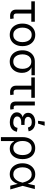

<svg xmlns="http://www.w3.org/2000/svg" viewBox="1576 -2366 994 4186"><g transform="rotate(90 2073.0 -273.0)"><path d="M332.5 4.4Q263.2 4.4 226.1 -30Q189 -64.5 189 -128.4V-458.5H8.8V-535.6H454.1V-458.5H274.9V-136.2Q274.9 -101.6 289.1 -86.4Q303.2 -71.3 336.4 -71.3Q346.7 -71.3 359.1 -72.5Q371.6 -73.7 382.8 -75.2L394.5 -2Q381.8 1 365.7 2.7Q349.6 4.4 332.5 4.4Z M739.7 11.7Q666.5 11.7 611.3 -23.2Q556.2 -58.1 525.1 -120.6Q494.1 -183.1 494.1 -265.1Q494.1 -348.6 525.1 -411.4Q556.2 -474.1 611.3 -509.3Q666.5 -544.4 739.7 -544.4Q813.5 -544.4 868.9 -509.3Q924.3 -474.1 955.1 -411.4Q985.8 -348.6 985.8 -265.1Q985.8 -183.1 955.1 -120.6Q924.3 -58.1 868.9 -23.2Q813.5 11.7 739.7 11.7ZM739.7 -65.9Q793 -65.9 828.1 -92.8Q863.3 -119.6 880.9 -164.8Q898.4 -210 898.4 -265.1Q898.4 -321.3 880.9 -366.9Q863.3 -412.6 828.1 -439.7Q793 -466.8 739.7 -466.8Q687 -466.8 652.1 -439.7Q617.2 -412.6 599.6 -366.9Q582 -321.3 582 -265.1Q582 -210 599.6 -164.8Q617.2 -119.6 652.1 -92.8Q687 -65.9 739.7 -65.9Z M1322.3 11.7Q1249 11.7 1193.6 -23.2Q1138.2 -58.1 1107.4 -120.4Q1076.7 -182.6 1076.7 -264.2Q1076.7 -345.7 1107.7 -406.7Q1138.7 -467.8 1193.8 -501.7Q1249 -535.6 1322.3 -535.6H1621.6V-462.4H1399.9L1322.3 -458.5Q1269.5 -458.5 1234.6 -432.9Q1199.7 -407.2 1182.1 -363.3Q1164.6 -319.3 1164.6 -264.2Q1164.6 -209.5 1182.1 -164.3Q1199.7 -119.1 1234.6 -92.5Q1269.5 -65.9 1322.3 -65.9Q1375.5 -65.9 1410.6 -92.8Q1445.8 -119.6 1463.4 -164.6Q1481 -209.5 1481 -264.2Q1481 -319.3 1463.4 -363.3Q1445.8 -407.2 1410.6 -432.9Q1375.5 -458.5 1322.3 -458.5V-487.8Q1376 -487.8 1420.9 -473.1Q1465.8 -458.5 1498.8 -429.7Q1531.7 -400.9 1550 -356.9Q1568.4 -313 1568.4 -254.4Q1568.4 -177.7 1537.6 -117.4Q1506.8 -57.1 1451.4 -22.7Q1396 11.7 1322.3 11.7Z M1991.2 4.4Q1921.9 4.4 1884.8 -30Q1847.7 -64.5 1847.7 -128.4V-458.5H1667.5V-535.6H2112.8V-458.5H1933.6V-136.2Q1933.6 -101.6 1947.8 -86.4Q1961.9 -71.3 1995.1 -71.3Q2005.4 -71.3 2017.8 -72.5Q2030.3 -73.7 2041.5 -75.2L2053.2 -2Q2040.5 1 2024.4 2.7Q2008.3 4.4 1991.2 4.4Z M2319.3 2.4Q2254.4 2.4 2223.9 -28.3Q2193.4 -59.1 2193.4 -119.6V-535.6H2279.8V-137.2Q2279.8 -101.1 2289.3 -87.4Q2298.8 -73.7 2327.6 -73.7Q2338.4 -73.7 2345.2 -74.2Q2352.1 -74.7 2357.9 -76.2L2369.6 -2.9Q2359.9 -0.5 2346.4 1Q2333 2.4 2319.3 2.4Z M2643.6 10.3Q2582.5 10.3 2533.9 -8.8Q2485.4 -27.8 2457.3 -62.7Q2429.2 -97.7 2429.2 -145Q2429.2 -171.9 2439.9 -196.5Q2450.7 -221.2 2474.4 -240.7Q2498 -260.3 2537.6 -271.5Q2577.1 -282.7 2634.3 -282.7H2703.1V-238.8H2641.6Q2604.5 -238.8 2576.9 -227.8Q2549.3 -216.8 2534.2 -197Q2519 -177.2 2519 -150.9Q2519 -112.3 2553.7 -89.1Q2588.4 -65.9 2647 -65.9Q2685.1 -65.9 2709.7 -76.4Q2734.4 -86.9 2748.3 -107.4Q2762.2 -127.9 2768.1 -157.7L2853 -145Q2844.7 -95.7 2817.9 -60.8Q2791 -25.9 2747.1 -7.8Q2703.1 10.3 2643.6 10.3ZM2637.2 -256.8Q2580.6 -256.8 2542.2 -267.3Q2503.9 -277.8 2481.7 -296.1Q2459.5 -314.5 2449.7 -337.9Q2439.9 -361.3 2439.9 -387.2Q2439.9 -435.5 2465.8 -470.7Q2491.7 -505.9 2537.6 -525.1Q2583.5 -544.4 2644 -544.4Q2701.7 -544.4 2742.9 -526.9Q2784.2 -509.3 2809.3 -477.3Q2834.5 -445.3 2843.3 -399.9L2760.7 -384.8Q2752.4 -423.3 2723.9 -446Q2695.3 -468.8 2643.6 -468.8Q2590.8 -468.8 2559.1 -445.6Q2527.3 -422.4 2527.3 -386.2Q2527.3 -354 2556.4 -332.8Q2585.4 -311.5 2644 -311.5H2703.1V-256.8ZM2613.8 -605.5 2631.3 -749.5H2721.7L2674.3 -605.5Z M2969.7 204.1V-268.1Q2969.7 -352.1 2999.5 -414.1Q3029.3 -476.1 3083 -509.8Q3136.7 -543.5 3209.5 -543.5Q3282.2 -543.5 3335.9 -510Q3389.6 -476.6 3419.4 -414.6Q3449.2 -352.5 3449.2 -267.6Q3449.2 -183.6 3420.2 -120.8Q3391.1 -58.1 3339.8 -23.4Q3288.6 11.2 3220.7 11.2Q3174.3 11.2 3143.1 -4.2Q3111.8 -19.5 3092.5 -41Q3073.2 -62.5 3061 -82.5H3056.2V204.1ZM3207.5 -66.4Q3257.3 -66.4 3291.7 -92.3Q3326.2 -118.2 3343.8 -163.8Q3361.3 -209.5 3361.3 -268.1Q3361.3 -325.2 3344.2 -370.1Q3327.1 -415 3293.5 -440.7Q3259.8 -466.3 3209 -466.3Q3160.2 -466.3 3125 -441.7Q3089.8 -417 3071.5 -372.3Q3053.2 -327.6 3053.2 -268.1Q3053.2 -208.5 3071.3 -162.8Q3089.4 -117.2 3124 -91.8Q3158.7 -66.4 3207.5 -66.4Z M3779.8 11.7Q3709 11.7 3655 -23.9Q3601.1 -59.6 3570.6 -122.1Q3540 -184.6 3540 -266.1Q3540 -348.1 3570.8 -410.6Q3601.6 -473.1 3656.2 -508.8Q3710.9 -544.4 3782.2 -544.4Q3831.5 -544.4 3867.4 -527.8Q3903.3 -511.2 3928.2 -483.6Q3953.1 -456.1 3969.2 -421.9Q3985.4 -387.7 3994.1 -352.5H4025.4L4031.7 -269.5L4110.4 0H4028.8L3961.4 -269.5Q3952.6 -303.2 3939.5 -337.9Q3926.3 -372.6 3906 -401.9Q3885.7 -431.2 3855.7 -449Q3825.7 -466.8 3784.2 -466.8Q3735.8 -466.8 3700.7 -442.4Q3665.5 -418 3646.7 -372.8Q3627.9 -327.6 3627.9 -265.6Q3627.9 -204.6 3646.5 -159.7Q3665 -114.7 3699.2 -90.3Q3733.4 -65.9 3780.8 -65.9Q3822.3 -65.9 3852.8 -84.2Q3883.3 -102.5 3905 -132.3Q3926.8 -162.1 3940.4 -197.3Q3954.1 -232.4 3961.9 -266.6L4021 -535.6H4102.5L4031.7 -266.6L4025.4 -185.1H3997.1Q3986.8 -150.4 3969.7 -115.7Q3952.6 -81.1 3927.2 -52.2Q3901.9 -23.4 3865.7 -5.9Q3829.6 11.7 3779.8 11.7Z"/></g></svg>

Font: Inter 20pt
Style: Regular
Weight: 400
Version: Version 4.001;git-66647c0bb